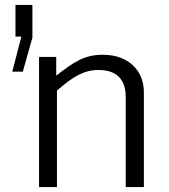

<svg xmlns="http://www.w3.org/2000/svg" viewBox="-20 -762 687 782"><path d="M212 0V-393C275 -448 320 -477 382 -477C457 -477 492 -436 492 -368V0H566V-386C566 -475 503 -539 399 -539C322 -539 279 -508 209 -454V-530H139V0ZM73 -470 112 -609V-742H43V-613H67L30 -470Z"/></svg>

Font: Cheyenne Sans Light
Style: Regular
Weight: 300
Designer: The Public Sans project authors (U.S. Web Design System), Libre Franklin designed by Pablo Impallari and Rodrigo Fuenzal
Foundry: The Cheyenne Sans Project Authors
Version: Version 2.007